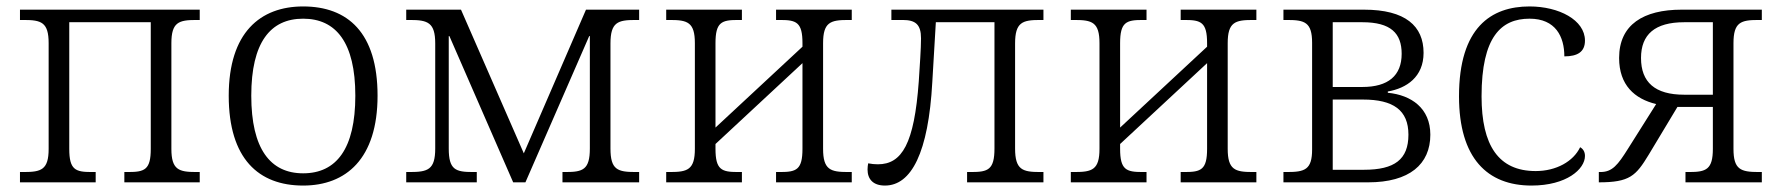

<svg xmlns="http://www.w3.org/2000/svg" viewBox="-20 -566 5532 596"><path d="M42 0H277V-32H264C214 -32 195 -39 195 -104V-497H448V-104C448 -39 429 -32 378 -32H366V0H600V-32H589C535 -32 512 -39 512 -104V-432C512 -497 535 -504 589 -504H600V-536H42V-504H54C108 -504 131 -497 131 -432V-104C131 -39 108 -32 54 -32H42Z M921 10C1054 10 1152 -73 1152 -269C1152 -465 1059 -546 921 -546C788 -546 690 -465 690 -269C690 -73 783 10 921 10ZM921 -28C819 -28 760 -104 760 -269C760 -434 819 -508 921 -508C1023 -508 1083 -434 1083 -269C1083 -104 1024 -28 921 -28Z M1241 0H1460V-32H1448C1394 -32 1373 -39 1373 -105V-454H1375L1573 0H1611L1809 -454H1811V-105C1811 -39 1789 -32 1736 -32H1726V0H1964V-32H1953C1897 -32 1875 -39 1875 -105V-431C1875 -497 1898 -504 1952 -504H1964V-536H1799L1606 -90L1411 -536H1241V-504H1253C1308 -504 1331 -496 1331 -431V-105C1331 -39 1308 -32 1252 -32H1241Z M2048 0H2283V-32H2270C2220 -32 2201 -39 2201 -104V-119L2471 -370V-104C2471 -39 2452 -32 2402 -32H2389V0H2624V-32H2612C2558 -32 2535 -39 2535 -104V-432C2535 -497 2558 -504 2612 -504H2624V-536H2389V-504H2402C2452 -504 2471 -497 2471 -432V-421L2201 -170V-432C2201 -497 2220 -504 2270 -504H2283V-536H2048V-504H2060C2114 -504 2137 -497 2137 -432V-104C2137 -39 2114 -32 2060 -32H2048Z M2727 10C2809 10 2862 -92 2874 -311L2885 -497H3067V-105C3067 -39 3047 -32 2995 -32H2982V0H3219V-32H3208C3154 -32 3131 -39 3131 -105V-431C3131 -497 3154 -504 3208 -504H3219V-536H2747V-504H2782C2822 -504 2839 -490 2839 -447C2839 -415 2835 -360 2832 -313C2818 -120 2780 -56 2705 -56C2695 -56 2685 -57 2675 -59C2674 -54 2673 -47 2673 -40C2673 -10 2690 10 2727 10Z M3304 0H3539V-32H3526C3476 -32 3457 -39 3457 -104V-119L3727 -370V-104C3727 -39 3708 -32 3658 -32H3645V0H3880V-32H3868C3814 -32 3791 -39 3791 -104V-432C3791 -497 3814 -504 3868 -504H3880V-536H3645V-504H3658C3708 -504 3727 -497 3727 -432V-421L3457 -170V-432C3457 -497 3476 -504 3526 -504H3539V-536H3304V-504H3316C3370 -504 3393 -497 3393 -432V-104C3393 -39 3370 -32 3316 -32H3304Z M3964 0H4227C4355 0 4420 -56 4420 -148C4420 -230 4361 -271 4288 -278V-282C4346 -292 4399 -327 4399 -402C4399 -485 4343 -536 4214 -536H3964V-504H3976C4030 -504 4053 -497 4053 -433V-102C4053 -39 4030 -32 3975 -32H3964ZM4117 -296V-497H4209C4297 -497 4331 -463 4331 -399C4331 -331 4289 -296 4209 -296ZM4117 -39V-257H4211C4305 -257 4352 -224 4352 -148C4352 -71 4309 -39 4214 -39Z M4734 10C4843 10 4900 -41 4900 -82C4900 -95 4894 -104 4885 -109C4864 -65 4811 -35 4747 -35C4632 -35 4579 -114 4579 -267C4579 -452 4640 -508 4728 -508C4809 -508 4836 -452 4836 -391C4877 -391 4900 -405 4900 -440C4900 -504 4819 -546 4728 -546C4609 -546 4509 -481 4509 -267C4509 -75 4597 10 4734 10Z M4943 0C5039 0 5058 -20 5098 -86L5187 -234H5297V-104C5297 -40 5276 -32 5224 -32H5212V0H5449V-32H5439C5383 -32 5361 -40 5361 -104V-432C5361 -497 5384 -504 5438 -504H5449V-536H5200C5082 -536 5006 -490 5006 -386C5006 -302 5054 -259 5121 -243L5034 -105C5002 -54 4985 -32 4948 -32H4943ZM5208 -272C5117 -272 5074 -311 5074 -386C5074 -459 5117 -497 5208 -497H5297V-272Z"/></svg>

Font: Noto Serif Light
Style: Regular
Weight: 300
Designer: Monotype Design Team
Foundry: Monotype Imaging Inc.
Version: Version 2.013